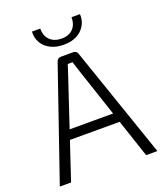

<svg xmlns="http://www.w3.org/2000/svg" viewBox="-158 -984 930 1089"><g transform="rotate(-20 307.5 -440.0)"><path d="M345 -690Q354 -690 361.5 -685Q369 -680 371 -671L602 0H534L340 -582Q336 -596 331 -610.5Q326 -625 322 -638H293Q289 -625 284.5 -610.5Q280 -596 275 -582L81 0H13L244 -671Q247 -680 254 -685Q261 -690 270 -690ZM482 -286V-229H132V-286ZM404 -880H455Q457 -842 439.5 -812Q422 -782 389.5 -765Q357 -748 311 -748Q265 -748 231.5 -765Q198 -782 180.5 -812Q163 -842 165 -880H215Q215 -835 241 -810Q267 -785 311 -785Q354 -785 379 -810Q404 -835 404 -880Z"/></g></svg>

Font: Exo 2 Light
Style: Regular
Weight: 300
Designer: Natanael Gama
Foundry: Natanael Gama
Version: Version 2.010